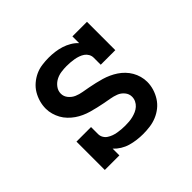

<svg xmlns="http://www.w3.org/2000/svg" viewBox="-133 -698 867 867"><g transform="rotate(-45 300.0 -265.0)"><path d="M329 8Q310 8 290 5.5Q270 3 251 -2.5Q232 -8 215 -18.5Q198 -29 185 -43V0H92V-181H185V-136Q185 -124 191 -113.5Q197 -103 207 -96.5Q217 -90 228 -86Q239 -82 251 -80Q263 -78 274.5 -77Q286 -76 298 -76Q311 -76 323.5 -77Q336 -78 348 -81Q360 -84 371.5 -89Q383 -94 392.5 -102.5Q402 -111 407.5 -122.5Q413 -134 413 -147Q413 -165 401 -179.5Q389 -194 372 -200.5Q355 -207 337 -210Q319 -213 301.5 -216.5Q284 -220 266.5 -224Q249 -228 231.5 -233Q214 -238 197.5 -245.5Q181 -253 166.5 -263Q152 -273 139 -286.5Q126 -300 117.5 -315.5Q109 -331 104 -348.5Q99 -366 99 -384Q99 -406 105 -427Q111 -448 122 -466.5Q133 -485 150 -499.5Q167 -514 186.5 -523Q206 -532 228 -535Q250 -538 271 -538Q291 -538 310.5 -535.5Q330 -533 349 -527Q368 -521 385 -511Q402 -501 415 -487V-530H508V-349H415V-394Q415 -406 409 -416.5Q403 -427 393.5 -433.5Q384 -440 372.5 -444Q361 -448 349.5 -450Q338 -452 326 -453Q314 -454 302 -454Q285 -454 267 -451.5Q249 -449 233 -440.5Q217 -432 206 -417Q195 -402 195 -384Q195 -366 207 -351.5Q219 -337 235.5 -330Q252 -323 270 -320Q288 -317 306 -313.5Q324 -310 341.5 -306Q359 -302 376 -297Q393 -292 409.5 -284.5Q426 -277 441 -267Q456 -257 468.5 -244Q481 -231 490 -215.5Q499 -200 504 -182Q509 -164 509 -146Q509 -124 502.5 -102.5Q496 -81 484 -62Q472 -43 454.5 -29Q437 -15 416.5 -6.5Q396 2 374 5Q352 8 329 8Z"/></g></svg>

Font: Iosevka Slab Medium Extended
Style: Regular
Weight: 500
Width: 7
Monospace: yes
Designer: Belleve Invis
Foundry: Belleve Invis
Version: Version 11.1.1; ttfautohint (v1.8.3)